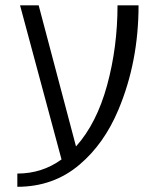

<svg xmlns="http://www.w3.org/2000/svg" viewBox="-20 -550 592 730"><path d="M45.9 160.2V109.9Q140.1 109.9 213.9 56.2L56.2 -529.8H127L269 6.8Q347.7 -81.1 387.2 -225.8Q426.8 -370.6 426.8 -529.8H506.8Q506.8 -314.9 430.2 -132.8Q376 -3.4 282.7 75.7Q183.6 160.2 45.9 160.2Z"/></svg>

Font: Pfennig
Style: Medium
Weight: 500
Version: Version 20120410 ; ttfautohint (v0.8)